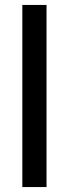

<svg xmlns="http://www.w3.org/2000/svg" viewBox="-20 -758 279 778"><path d="M168.5 0H70.5V-738H168.5Z"/></svg>

Font: Verano Sans Medium
Style: Regular
Weight: 500
Designer: Lukasz Dziedzic with Adam Twardoch and Botio Nikoltchev
Foundry: tyPoland Lukasz Dziedzic
Version: Version 3.001;December 28, 2019;FontCreator 12.0.0.2547 64-b